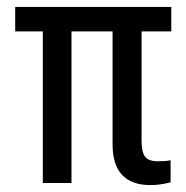

<svg xmlns="http://www.w3.org/2000/svg" viewBox="-20 -546 540 556"><path d="M306 -455H187V-16H104V-455H24V-526H476V-455H390V-138Q390 -106 400 -92.5Q410 -79 437 -79Q444 -79 455 -79.5Q466 -80 474 -82V-18Q458 -14 444 -12Q430 -10 416 -10Q306 -10 306 -128Z"/></svg>

Font: D2Coding ligature
Style: Regular
Weight: 400
Monospace: yes
Designer: Yong-Rak Park; Jeong-Hwan Yoon; Sang-Min Lee;
Foundry: NHN Corporation
Version: Version 1.3.2; Build 20180524